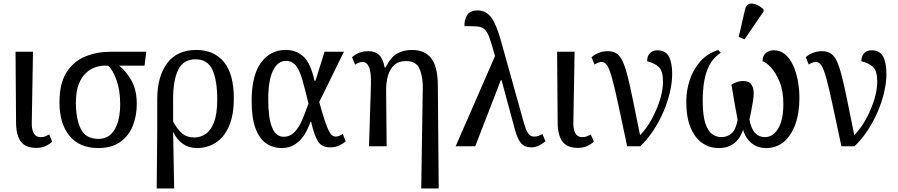

<svg xmlns="http://www.w3.org/2000/svg" viewBox="-20 -829 5088 1088"><path d="M186 9Q124 9 97.5 -27.5Q71 -64 71 -138L68 -536H167L160 -134Q159 -95 171.5 -73.5Q184 -52 209 -52Q226 -52 236 -56Q246 -60 259 -67L276 -26Q261 -12 238.5 -1.5Q216 9 186 9Z M536 10Q431 10 374 -59Q317 -128 317 -249Q317 -356 357 -419Q397 -482 463.5 -509Q530 -536 611 -536H809L799 -457H655Q696 -425 725.5 -371.5Q755 -318 755 -241Q755 -172 732 -115Q709 -58 660.5 -24Q612 10 536 10ZM538 -42Q598 -42 629.5 -95Q661 -148 661 -240Q661 -318 640 -375.5Q619 -433 593 -457H574Q548 -457 519.5 -447.5Q491 -438 466 -414.5Q441 -391 425.5 -350Q410 -309 410 -246Q410 -155 438 -98.5Q466 -42 538 -42Z M868 239 871 -93V-267Q871 -395 927 -470.5Q983 -546 1092 -546Q1193 -546 1249 -477.5Q1305 -409 1305 -272Q1305 -176 1277.5 -113.5Q1250 -51 1202.5 -20.5Q1155 10 1096 10Q1050 10 1016 -14Q982 -38 963 -79H961L967 239ZM1082 -50Q1116 -50 1145.5 -70Q1175 -90 1193 -137Q1211 -184 1211 -265Q1211 -375 1183.5 -434Q1156 -493 1088 -493Q1020 -493 990.5 -435Q961 -377 961 -268V-141Q987 -92 1014 -71Q1041 -50 1082 -50Z M1577 10Q1526 10 1487.5 -17Q1449 -44 1427.5 -102.5Q1406 -161 1406 -257Q1406 -402 1459 -474Q1512 -546 1598 -546Q1658 -546 1699 -509Q1740 -472 1762 -372H1768L1819 -536H1929L1789 -251Q1807 -186 1820 -147Q1833 -108 1843 -88Q1853 -68 1862 -61.5Q1871 -55 1882 -55Q1892 -55 1902 -59Q1912 -63 1922 -70L1939 -28Q1923 -14 1901.5 -4Q1880 6 1850 6Q1804 6 1782.5 -27Q1761 -60 1743 -139H1739Q1726 -99 1704.5 -65Q1683 -31 1651 -10.5Q1619 10 1577 10ZM1587 -54Q1624 -54 1649.5 -81Q1675 -108 1693 -151Q1711 -194 1728 -242Q1709 -322 1693.5 -376Q1678 -430 1657 -457Q1636 -484 1600 -484Q1554 -484 1527 -429Q1500 -374 1500 -266Q1500 -54 1587 -54Z M2367 239 2376 -346Q2373 -410 2353.5 -446.5Q2334 -483 2280 -483Q2238 -483 2213.5 -460Q2189 -437 2178.5 -400Q2168 -363 2168 -320L2171 0H2071L2082 -347Q2084 -421 2071 -449.5Q2058 -478 2034 -478Q2016 -478 1992 -463L1975 -505Q1995 -522 2017 -530.5Q2039 -539 2068 -539Q2106 -539 2128 -518Q2150 -497 2160 -446H2164Q2196 -507 2232 -526.5Q2268 -546 2314 -546Q2387 -546 2423.5 -499Q2460 -452 2461 -350L2466 239Z M2562 0 2785 -511Q2767 -578 2754.5 -613Q2742 -648 2726 -662.5Q2710 -677 2684 -679Q2658 -681 2612 -681Q2610 -714 2626.5 -742Q2643 -770 2687 -770Q2735 -770 2765 -728.5Q2795 -687 2822 -586L2946 -142Q2959 -94 2972 -74.5Q2985 -55 3007 -55Q3022 -55 3032 -59Q3042 -63 3054 -70L3071 -28Q3056 -16 3035 -5Q3014 6 2991 6Q2954 6 2933.5 -16.5Q2913 -39 2898 -94L2822 -375H2818L2673 0Z M3255 9Q3193 9 3166.5 -27.5Q3140 -64 3140 -138L3137 -536H3236L3229 -134Q3228 -95 3240.5 -73.5Q3253 -52 3278 -52Q3295 -52 3305 -56Q3315 -60 3328 -67L3345 -26Q3330 -12 3307.5 -1.5Q3285 9 3255 9Z M3534 0Q3503 -146 3483 -239.5Q3463 -333 3448.5 -385Q3434 -437 3421 -457.5Q3408 -478 3390 -478Q3371 -478 3349 -463L3332 -505Q3372 -539 3424 -539Q3453 -539 3473 -526.5Q3493 -514 3507.5 -483.5Q3522 -453 3536 -399Q3550 -345 3566.5 -262.5Q3583 -180 3607 -63Q3645 -102 3674 -155.5Q3703 -209 3720 -264.5Q3737 -320 3737 -366Q3737 -426 3714 -448.5Q3691 -471 3647 -482Q3647 -511 3662.5 -527.5Q3678 -544 3705 -544Q3751 -544 3770 -509Q3789 -474 3789 -409Q3789 -363 3776.5 -308Q3764 -253 3740 -197Q3716 -141 3682.5 -90Q3649 -39 3608 0Z M4054 10Q4001 10 3959.5 -18.5Q3918 -47 3893.5 -105.5Q3869 -164 3869 -254Q3869 -315 3888 -374Q3907 -433 3946.5 -479Q3986 -525 4050 -546L4064 -530Q4022 -502 4000 -459.5Q3978 -417 3970 -366Q3962 -315 3962 -260Q3962 -174 3977.5 -129Q3993 -84 4017 -68Q4041 -52 4068 -52Q4101 -52 4125 -72.5Q4149 -93 4160 -149Q4151 -194 4141.5 -250.5Q4132 -307 4125 -349Q4138 -358 4155.5 -364Q4173 -370 4190 -370Q4225 -370 4238 -350Q4251 -330 4251 -302Q4251 -284 4246.5 -254Q4242 -224 4236 -195Q4230 -166 4227 -151Q4245 -52 4314 -52Q4360 -52 4389.5 -100Q4419 -148 4419 -242Q4419 -313 4398 -364.5Q4377 -416 4349.5 -446Q4322 -476 4301 -482Q4301 -511 4318.5 -527.5Q4336 -544 4366 -544Q4402 -544 4429 -521Q4456 -498 4474 -459Q4492 -420 4501 -372Q4510 -324 4510 -274Q4510 -189 4487 -125Q4464 -61 4422 -25.5Q4380 10 4321 10Q4272 10 4237.5 -19Q4203 -48 4191 -94Q4176 -46 4141 -18Q4106 10 4054 10ZM4199 -606 4166 -620 4202 -776Q4208 -802 4226 -807Q4244 -812 4266 -802.5Q4288 -793 4307 -776V-764Z M4748 0Q4717 -146 4697 -239.5Q4677 -333 4662.5 -385Q4648 -437 4635 -457.5Q4622 -478 4604 -478Q4585 -478 4563 -463L4546 -505Q4586 -539 4638 -539Q4667 -539 4687 -526.5Q4707 -514 4721.5 -483.5Q4736 -453 4750 -399Q4764 -345 4780.5 -262.5Q4797 -180 4821 -63Q4859 -102 4888 -155.5Q4917 -209 4934 -264.5Q4951 -320 4951 -366Q4951 -426 4928 -448.5Q4905 -471 4861 -482Q4861 -511 4876.5 -527.5Q4892 -544 4919 -544Q4965 -544 4984 -509Q5003 -474 5003 -409Q5003 -363 4990.5 -308Q4978 -253 4954 -197Q4930 -141 4896.5 -90Q4863 -39 4822 0Z"/></svg>

Font: Noto Serif SemiCondensed
Style: Regular
Weight: 400
Width: 4
Designer: Monotype Design Team
Foundry: Monotype Imaging Inc.
Version: Version 2.013